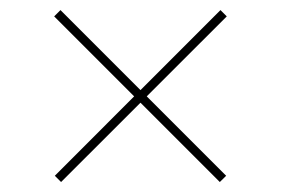

<svg xmlns="http://www.w3.org/2000/svg" viewBox="-20 -615 558 381"><path d="M258.8 -411.2 101.2 -253.8 88.8 -266.2 246.2 -423.8 87.5 -582.5 100 -595 258.8 -436.2 417.5 -595 430 -582.5 271.2 -423.8 428.8 -266.2 416.2 -253.8Z"/></svg>

Font: Equateur
Style: Regular
Weight: 400
Designer: Ange Degheest & Eugénie Bidaut
Foundry: Velvetyne Type Foundry
Version: Version 1.000;FEAKit 1.0